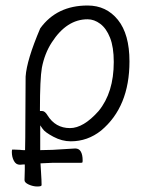

<svg xmlns="http://www.w3.org/2000/svg" viewBox="-20 -501 540 697"><path d="M71 44Q72 1 72 -54L73 -223Q77 -283 126 -398Q186 -481 298 -481Q366 -481 408 -429Q450 -377 450 -278Q450 -113 347 -27Q298 12 237 12Q205 12 174 -4.5Q143 -21 135 -33L126 -46V44L170 43L253 38Q267 38 273.5 49.5Q280 61 280 81Q280 87 279 89Q277 90 273 90H171L127 92Q128 116 129 125Q131 154 131 171Q131 176 115.5 176Q100 176 84.5 169Q69 162 69 153Q69 141 70 115V96H65Q60 96 53 97H52Q38 97 30.5 83Q23 69 23 51Q23 46 24 42Q24 42 28 42H30Q44 43 54 43Q59 44 66 44ZM125 -98H133Q143 -98 152 -83Q181 -36 234 -36Q283 -36 338 -98Q393 -165 393 -276Q393 -330 379.5 -364Q366 -398 344 -414.5Q322 -431 298 -431Q222 -431 168 -347Q142 -307 132 -255Q125 -215 125 -103Z"/></svg>

Font: Moon Stars Kai HW Light
Style: Regular
Weight: 300
Designer: GuiWonder
Version: Version 1.101